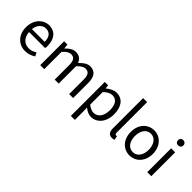

<svg xmlns="http://www.w3.org/2000/svg" viewBox="87 -1829 3090 3090"><g transform="rotate(45 1632.5 -283.5)"><path d="M311.7 13.4C385 13.4 442.9 -11.4 490.3 -42.5L457.5 -103.1C417.1 -76.1 374.9 -59.8 322.3 -59.8C218.6 -59.8 148.1 -134.5 141.9 -249.7H507.6C510.4 -263.7 511.9 -282.5 511.9 -301.7C511.9 -457.3 433.7 -556.8 295.4 -556.8C170.6 -556.8 51.6 -447.7 51.6 -271C51.6 -92.3 166.6 13.4 311.7 13.4ZM140.7 -315.5C152.1 -422.7 220.1 -483.6 296.5 -483.6C382.3 -483.6 431.7 -424.5 431.7 -315.5Z M646.1 0H737.5V-394C787 -449.8 832.6 -477.4 873.9 -477.4C943.3 -477.4 975.2 -434 975.2 -332.4V0H1066V-394C1117.1 -449.8 1160.9 -477.4 1202.8 -477.4C1272.2 -477.4 1304.4 -434 1304.4 -332.4V0H1395.1V-344.1C1395.1 -482.4 1341.8 -556.8 1230.6 -556.8C1164.3 -556.8 1107.7 -514 1050.7 -453C1029.1 -517.1 984.7 -556.8 901.4 -556.8C836 -556.8 779.7 -515.9 732.1 -464.1H729.7L721 -543.4H646.1Z M1572.1 229H1663.5V45.2L1661.2 -49.9C1710.2 -9.4 1761.6 13.4 1810.9 13.4C1935.3 13.4 2046.8 -94.3 2046.8 -280C2046.8 -447.7 1971.2 -556.8 1830.9 -556.8C1767.6 -556.8 1707.4 -521.1 1658.1 -480.5H1655.7L1647 -543.4H1572.1ZM1796.3 -63.7C1760.2 -63.7 1712.3 -78.4 1663.5 -119.9V-405.9C1716.1 -454.1 1762.6 -480.1 1808.4 -480.1C1911.7 -480.1 1952.3 -399.5 1952.3 -278.8C1952.3 -144.7 1885.7 -63.7 1796.3 -63.7Z M2288.3 13.4C2313 13.4 2328 9.4 2340.9 5.1L2328.4 -64.9C2317.8 -62.9 2313.8 -62.9 2309 -62.9C2295 -62.9 2283.5 -73.9 2283.5 -102.1V-796H2192.1V-108.1C2192.1 -30.6 2219.9 13.4 2288.3 13.4Z M2687.1 13.4C2820.2 13.4 2938.3 -91.1 2938.3 -271C2938.3 -452.3 2820.2 -556.8 2687.1 -556.8C2553.7 -556.8 2435.6 -452.3 2435.6 -271C2435.6 -91.1 2553.7 13.4 2687.1 13.4ZM2687.1 -62.9C2592.7 -62.9 2529.8 -146.1 2529.8 -271C2529.8 -396.1 2592.7 -480.5 2687.1 -480.5C2781.2 -480.5 2844.7 -396.1 2844.7 -271C2844.7 -146.1 2781.2 -62.9 2687.1 -62.9Z M3082.1 0H3173.5V-543.4H3082.1ZM3128.4 -655.3C3163.6 -655.3 3189 -678.5 3189 -716.2C3189 -751.1 3163.6 -774.9 3128.4 -774.9C3092.2 -774.9 3067.9 -751.1 3067.9 -716.2C3067.9 -678.5 3092.2 -655.3 3128.4 -655.3Z"/></g></svg>

Font: Source Han Sans JP VF
Style: Regular
Weight: 250
Designer: Ryoko NISHIZUKA 西塚涼子 (kana, bopomofo & ideographs); Paul D. Hunt (Latin, Greek & Cyrillic); Sandoll Communications 산돌커뮤니
Foundry: Adobe
Version: Version 2.004;hotconv 1.0.118;makeotfexe 2.5.65603